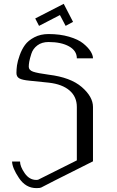

<svg xmlns="http://www.w3.org/2000/svg" viewBox="-20 -967 602 987"><path d="M307.6 -947.3 355.5 -854.5 317.4 -834 288.1 -889.6 180.7 -834 161.1 -872.1ZM229.5 -792Q288.1 -792 335 -778.3Q381.8 -764.6 407.2 -744.1Q432.6 -723.6 445.3 -703.6Q458 -683.6 458 -667H375Q375 -706.1 335 -728.5Q294.9 -751 229.5 -751Q195.3 -751 172.4 -733.9Q149.4 -716.8 141.1 -690.4Q132.8 -664.1 130.4 -649.9Q127.9 -635.7 127.9 -625V-624Q127.9 -606.4 149.9 -598.6Q171.9 -590.8 230.5 -583Q342.8 -569.3 400.4 -519.5Q458 -469.7 458 -417V-137.7Q453.1 -134.8 354 -85.4Q254.9 -36.1 191.4 -2.9Q185.5 0 167 0Q112.3 0 77.6 -51.8Q43 -103.5 42 -136.7H83Q83 -111.3 106.9 -76.7Q130.9 -42 167 -42Q172.9 -42 175.8 -43L375 -142.6V-417Q375 -469.7 337.4 -502Q299.8 -534.2 231.4 -542Q168.9 -548.8 131.8 -552.2Q94.7 -555.7 79.6 -564Q64.5 -572.3 64.5 -591.8Q64.5 -610.4 67.4 -631.3Q70.3 -652.3 81.1 -682.6Q91.8 -712.9 108.4 -735.8Q125 -758.8 156.7 -775.4Q188.5 -792 229.5 -792Z"/></svg>

Font: wanta
Style: Medium
Weight: 500
Version: Version 0.91